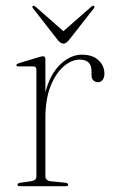

<svg xmlns="http://www.w3.org/2000/svg" viewBox="-20 -642 394 662"><path d="M136.5 -438.5V-324Q153 -387 188.2 -420.2Q223.5 -453.5 262.5 -453.5Q299 -453.5 319.5 -434.5Q340 -415.5 340 -387.5Q340 -374.5 333.8 -366.5Q327.5 -358.5 318 -358.5Q308.5 -358.5 302 -364.8Q295.5 -371 295.5 -384V-397Q295.5 -436.5 254.5 -436.5Q227 -436.5 199.8 -413.2Q172.5 -390 154.5 -345.2Q136.5 -300.5 136.5 -234.5V-34.5Q136.5 -19 155.5 -17L205 -12Q215 -11 215 -5Q215 0 206.5 0H48.5Q40.5 0 40.5 -5.5Q40.5 -10.5 50.5 -12L86.5 -17Q105.5 -19.5 105.5 -34V-402Q105.5 -413 95 -413H44.5Q36.5 -413 36.5 -417.5Q36.5 -421 44.5 -424L112.5 -444.5Q123 -448 128.5 -448Q136.5 -448 136.5 -438.5ZM217.5 -503.5Q207.5 -491.5 199 -491.5Q189.5 -491.5 179.5 -503.5L94.5 -612.5Q89.5 -618.5 93 -621.5Q96.5 -623.5 102.5 -619L198.5 -534.5L295 -619Q301 -624 304 -621.5Q307.5 -618.5 303 -612.5Z"/></svg>

Font: Fraunces 72pt Thin
Style: Regular
Weight: 100
Version: Version 1.000;[b76b70a41]